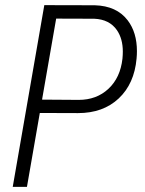

<svg xmlns="http://www.w3.org/2000/svg" viewBox="-20 -731 568 751"><path d="M144.5 -341.3 287.6 -340.3Q357.9 -340.3 404.3 -383.8Q450.7 -427.2 459 -501.5Q460.4 -516.1 460.4 -529.3Q460.4 -579.1 437.5 -612.8Q408.2 -655.3 348.6 -657.7L199.7 -658.2ZM135.7 -289.1 85.4 0H29.8L153.3 -710.9L350.6 -710.4Q436.5 -708 479.5 -651.4Q515.6 -604 515.6 -530.8Q515.6 -516.6 514.2 -502Q505.4 -403.3 444.3 -345.9Q383.3 -288.6 285.2 -288.6Z"/></svg>

Font: MAUL Condensed Light Italic
Style: Light Italic
Weight: 300
Italic angle: -12°
Designer: MAUL
Version: Version 1.0; 2020; ttfautohint (v1.8.3)